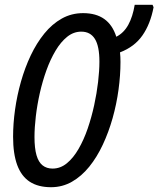

<svg xmlns="http://www.w3.org/2000/svg" viewBox="-20 -780 668 810"><path d="M195.3 9.8Q141.1 9.8 105.7 -13.2Q70.3 -36.1 52.7 -83.5Q35.2 -130.9 35.2 -203.1Q35.2 -258.3 43.5 -317.6Q51.8 -377 68.4 -435.5Q85 -494.1 109.6 -546.1Q134.3 -598.1 167 -638.4Q199.7 -678.7 240.7 -701.7Q281.7 -724.6 330.6 -724.6Q384.8 -724.6 419.7 -700Q454.6 -675.3 470.7 -625Q502.4 -641.1 521.2 -675.3Q540 -709.5 548.3 -759.8H623.5L627.9 -749.5Q614.3 -678.2 580.8 -630.4Q547.4 -582.5 486.3 -559.1Q487.3 -549.8 487.8 -539.8Q488.3 -529.8 488.3 -518.6Q488.3 -462.4 480 -401.6Q471.7 -340.8 455.1 -281.7Q438.5 -222.7 413.8 -169.9Q389.2 -117.2 356.7 -76.9Q324.2 -36.6 283.7 -13.4Q243.2 9.8 195.3 9.8ZM201.7 -68.8Q234.9 -68.8 262.2 -91.3Q289.6 -113.8 311.5 -151.9Q333.5 -189.9 349.9 -237.5Q366.2 -285.2 377.2 -335.7Q388.2 -386.2 393.8 -434.1Q399.4 -481.9 399.4 -520Q399.4 -585 380.4 -615.7Q361.3 -646.5 322.8 -646.5Q290.5 -646.5 263.4 -624.8Q236.3 -603 214.4 -566.2Q192.4 -529.3 175.8 -483.2Q159.2 -437 147.9 -387Q136.7 -336.9 131.1 -289.1Q125.5 -241.2 125.5 -202.1Q125.5 -154.8 134 -125.2Q142.6 -95.7 159.7 -82.3Q176.8 -68.8 201.7 -68.8Z"/></svg>

Font: Open Sans Condensed Medium
Style: Italic
Weight: 500
Width: 3
Italic angle: -12°
Designer: Monotype Design Team
Foundry: Monotype Imaging Inc.
Version: Version 3.000